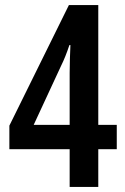

<svg xmlns="http://www.w3.org/2000/svg" viewBox="-20 -738 494 758"><path d="M441 -149V-245H368V-718H252L17 -242V-149H255V0H368V-149ZM255 -245H113L222 -480Q238 -512 254 -560H258Q257 -546 256 -507Q255 -468 255 -450Z"/></svg>

Font: Noto Sans Arabic UI ExtraCondensed Semi
Style: Regular
Weight: 600
Width: 3
Designer: Nadine Chahine - Monotype Design Team
Foundry: Monotype Imaging Inc.
Version: Version 1.900